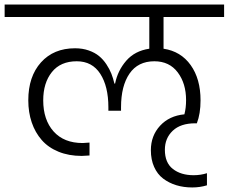

<svg xmlns="http://www.w3.org/2000/svg" viewBox="-49 -760 996 836"><path d="M-28.8 -740.2H926.8V-686H663.1V-547.9Q738.3 -536.6 781.2 -476.6Q824.2 -416.5 824.2 -323.2Q824.2 -264.6 808.1 -223.1H800.8Q737.3 -223.1 703.1 -190.7Q668.9 -158.2 668.9 -107.9Q668.9 -51.3 703.9 -24.2Q738.8 2.9 793.9 2.9Q824.7 2.9 852.1 -5.9V46.9Q821.3 56.2 788.1 56.2Q750.5 56.2 718.5 46.4Q686.5 36.6 661.4 17.6Q636.2 -1.5 622.1 -33.2Q607.9 -64.9 607.9 -106Q607.9 -168.9 647.9 -212.4Q688 -255.9 753.9 -262.2Q761.2 -289.6 761.2 -324.2Q761.2 -396.5 724.9 -444.8Q688.5 -493.2 623 -493.2Q551.8 -493.2 514.9 -439.5Q478 -385.7 478 -293V-277.8H422.9V-293Q422.9 -383.8 387.7 -438.5Q352.5 -493.2 285.2 -493.2Q214.4 -493.2 176.8 -446Q139.2 -398.9 139.2 -323.2Q139.2 -238.3 184.3 -187.7Q229.5 -137.2 311 -137.2Q318.4 -137.2 340.8 -139.2V-83Q316.4 -81.1 307.1 -81.1Q250.5 -81.1 205.8 -99.4Q161.1 -117.7 132.6 -150.4Q104 -183.1 89.1 -227.1Q74.2 -271 74.2 -323.2Q74.2 -426.8 129.4 -488.3Q184.6 -549.8 277.8 -549.8Q310.5 -549.8 337.4 -540.3Q364.3 -530.8 382.3 -515.9Q400.4 -501 414.3 -480Q428.2 -459 436 -439Q443.8 -418.9 449.2 -396H452.1Q463.4 -452.6 500.7 -495.6Q538.1 -538.6 601.1 -547.9V-686H-28.8Z"/></svg>

Font: PoppinsZ Light
Style: Regular
Weight: 300
Designer: Ninad Kale (Devanagari), Jonny Pinhorn (Latin)
Foundry: Indian Type Foundry
Version: Version 3.002;FEAKit 1.0